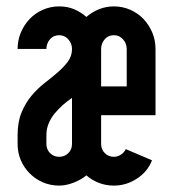

<svg xmlns="http://www.w3.org/2000/svg" viewBox="-20 -570 543 600"><path d="M296 -210V-120Q296 -103 307.5 -91.5Q319 -80 336 -80Q347 -80 357.5 -86.5Q368 -93 373 -104L455 -69Q441 -33 407.5 -11.5Q374 10 336 10Q311 10 289 1.5Q267 -7 250 -22Q233 -8 209.5 1Q186 10 165 10Q138 10 114.5 0Q91 -10 73 -28Q55 -46 45 -69.5Q35 -93 35 -120V-148Q35 -189 47.5 -219Q60 -249 79 -271.5Q98 -294 120 -311Q142 -328 161 -344.5Q180 -361 192.5 -378Q205 -395 205 -417Q205 -434 193.5 -447Q182 -460 165 -460Q147 -460 136 -447Q125 -434 125 -417H35Q35 -444 45 -468Q55 -492 72.5 -510.5Q90 -529 114 -539.5Q138 -550 165 -550Q191 -550 212 -541Q233 -532 250 -517Q267 -532 289 -541Q311 -550 336 -550Q363 -550 387 -539.5Q411 -529 428.5 -510.5Q446 -492 456 -468Q466 -444 466 -417V-210ZM296 -300H376V-417Q376 -434 364.5 -447Q353 -460 336 -460Q318 -460 307 -447Q296 -434 296 -417ZM205 -264Q190 -254 176 -241.5Q162 -229 150.5 -215Q139 -201 132 -184Q125 -167 125 -148V-120Q125 -103 136.5 -91.5Q148 -80 165 -80Q182 -80 193.5 -91.5Q205 -103 205 -120Z"/></svg>

Font: Berliner Wand
Style: Regular
Weight: 400
Designer: Peter Wiegel
Foundry: Peter Wiegel
Version: Version 1.000